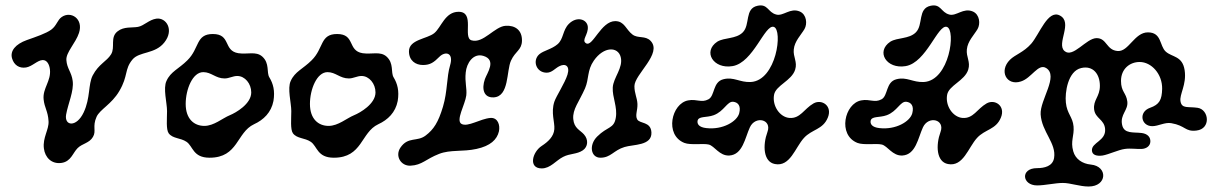

<svg xmlns="http://www.w3.org/2000/svg" viewBox="-20 -573 4440 700"><path d="M167 -465C187 -480 189 -500 205 -511C238 -534 285 -505 268 -453C256 -416 220 -382 222 -354C224 -323 241 -310 245 -278C250 -241 228 -195 221 -155C214 -113 259 -108 285 -163C310 -216 301 -265 318 -298C340 -340 369 -349 385 -375C401 -401 380 -437 409 -459C432 -477 461 -471 483 -475C505 -479 523 -501 550 -505C586 -510 616 -464 579 -418C545 -375 488 -386 463 -356C433 -320 448 -297 415 -241C387 -193 344 -174 332 -147C316 -111 332 -96 319 -74C306 -51 280 -50 263 -33C245 -15 239 16 204 21C168 26 144 1 140 -32C135 -71 159 -101 157 -131C155 -168 142 -180 139 -211C135 -251 167 -278 162 -320C160 -338 151 -355 135 -354C116 -353 98 -331 75 -327C50 -323 31 -336 24 -360C16 -387 36 -412 78 -427C112 -439 148 -451 167 -465Z M663 -353C708 -397 693 -449 756 -449C823 -449 793 -388 849 -379C883 -374 913 -387 936 -367C964 -342 951 -309 962 -291C976 -268 983 -242 977 -205C969 -163 941 -136 906 -120C842 -90 849 2 744 2C683 2 684 -40 660 -56C638 -71 610 -67 595 -87C585 -101 589 -140 589 -168C589 -198 574 -251 587 -278C602 -312 632 -322 663 -353ZM721 -310C682 -310 657 -247 657 -194C657 -139 688 -114 725 -114C760 -114 791 -142 818 -153C840 -162 896 -194 896 -236C896 -268 873 -296 845 -296C829 -296 815 -287 799 -287C766 -287 751 -310 721 -310Z M1116 -353C1161 -397 1146 -449 1209 -449C1276 -449 1246 -388 1302 -379C1336 -374 1366 -387 1389 -367C1417 -342 1404 -309 1415 -291C1429 -268 1436 -242 1430 -205C1422 -163 1394 -136 1359 -120C1295 -90 1302 2 1197 2C1136 2 1137 -40 1113 -56C1091 -71 1063 -67 1048 -87C1038 -101 1042 -140 1042 -168C1042 -198 1027 -251 1040 -278C1055 -312 1085 -322 1116 -353ZM1174 -310C1135 -310 1110 -247 1110 -194C1110 -139 1141 -114 1178 -114C1213 -114 1244 -142 1271 -153C1293 -162 1349 -194 1349 -236C1349 -268 1326 -296 1298 -296C1282 -296 1268 -287 1252 -287C1219 -287 1204 -310 1174 -310Z M1471 -386C1471 -429 1537 -431 1563 -452C1589 -473 1602 -530 1652 -530C1713 -530 1666 -436 1699 -426C1742 -413 1783 -477 1824 -479C1857 -481 1884 -464 1883 -424C1882 -390 1859 -387 1843 -352C1826 -315 1837 -221 1780 -218C1744 -216 1735 -248 1748 -285C1756 -307 1791 -354 1743 -369C1705 -381 1681 -342 1678 -309C1674 -273 1683 -252 1680 -225C1676 -192 1640 -133 1663 -121C1686 -109 1731 -140 1768 -143C1795 -145 1804 -117 1799 -94C1792 -64 1768 -41 1717 -30C1667 -19 1622 -28 1581 -12C1532 7 1519 29 1477 31C1442 33 1419 -4 1440 -35C1468 -76 1501 -55 1532 -79C1561 -101 1578 -127 1595 -184C1612 -241 1608 -292 1621 -335C1635 -382 1603 -387 1582 -366C1562 -346 1549 -336 1522 -336C1495 -336 1471 -352 1471 -386Z M2018 -331C2003 -323 1992 -308 1973 -308C1935 -308 1920 -352 1946 -375C1962 -389 1991 -393 2013 -412C2035 -431 2031 -463 2054 -486C2083 -515 2120 -503 2123 -476C2126 -447 2098 -426 2117 -415C2141 -401 2171 -496 2223 -496C2257 -496 2262 -465 2286 -447C2306 -432 2333 -444 2352 -424C2396 -378 2293 -302 2293 -259C2293 -232 2303 -217 2304 -194C2305 -171 2295 -153 2303 -138C2312 -121 2353 -131 2355 -90C2357 -41 2289 -47 2257 -37C2217 -25 2207 2 2169 2C2134 2 2126 -44 2157 -75C2195 -113 2218 -103 2225 -143C2232 -183 2212 -218 2214 -254C2216 -290 2253 -326 2243 -365C2233 -404 2181 -404 2145 -352C2120 -316 2128 -286 2113 -251C2091 -201 2067 -175 2070 -139C2073 -105 2095 -99 2109 -83C2126 -64 2124 -38 2105 -25C2083 -10 2058 -14 2033 -1C2007 12 1987 41 1955 41C1905 41 1921 -19 1955 -41C1978 -56 1999 -75 2001 -102C2003 -128 1988 -162 2001 -202C2008 -223 2039 -269 2049 -301C2059 -334 2040 -343 2018 -331Z M2688 -455C2716 -483 2694 -542 2742 -552C2780 -560 2779 -528 2810 -520C2836 -513 2861 -546 2896 -531C2921 -520 2924 -486 2913 -467C2900 -445 2877 -423 2874 -393C2871 -365 2888 -348 2879 -319C2866 -278 2808 -262 2802 -227C2795 -187 2823 -146 2858 -143C2898 -140 2911 -176 2946 -196C2976 -213 3016 -187 2998 -144C2980 -100 2940 -102 2911 -70C2879 -35 2861 36 2805 25C2763 17 2760 -43 2778 -92C2795 -138 2734 -152 2714 -109C2696 -70 2688 -9 2639 -6C2603 -4 2585 -41 2564 -46C2544 -51 2498 -43 2475 -52C2402 -81 2428 -196 2489 -207C2521 -213 2537 -197 2563 -211C2587 -224 2578 -274 2617 -284C2655 -294 2677 -272 2717 -274C2811 -279 2835 -465 2801 -475C2768 -485 2727 -345 2651 -332C2581 -320 2541 -385 2595 -421C2621 -437 2663 -430 2688 -455ZM2523 -131C2522 -121 2528 -109 2555 -106C2615 -99 2667 -130 2675 -160C2682 -187 2671 -200 2653 -202C2631 -204 2620 -167 2582 -153C2555 -143 2525 -151 2523 -131Z M3319 -455C3347 -483 3325 -542 3373 -552C3411 -560 3410 -528 3441 -520C3467 -513 3492 -546 3527 -531C3552 -520 3555 -486 3544 -467C3531 -445 3508 -423 3505 -393C3502 -365 3519 -348 3510 -319C3497 -278 3439 -262 3433 -227C3426 -187 3454 -146 3489 -143C3529 -140 3542 -176 3577 -196C3607 -213 3647 -187 3629 -144C3611 -100 3571 -102 3542 -70C3510 -35 3492 36 3436 25C3394 17 3391 -43 3409 -92C3426 -138 3365 -152 3345 -109C3327 -70 3319 -9 3270 -6C3234 -4 3216 -41 3195 -46C3175 -51 3129 -43 3106 -52C3033 -81 3059 -196 3120 -207C3152 -213 3168 -197 3194 -211C3218 -224 3209 -274 3248 -284C3286 -294 3308 -272 3348 -274C3442 -279 3466 -465 3432 -475C3399 -485 3358 -345 3282 -332C3212 -320 3172 -385 3226 -421C3252 -437 3294 -430 3319 -455ZM3154 -131C3153 -121 3159 -109 3186 -106C3246 -99 3298 -130 3306 -160C3313 -187 3302 -200 3284 -202C3262 -204 3251 -167 3213 -153C3186 -143 3156 -151 3154 -131Z M3740 -414C3712 -382 3681 -374 3662 -355C3621 -314 3650 -259 3702 -276C3741 -288 3765 -343 3794 -325C3841 -296 3771 -209 3774 -156C3778 -92 3832 -51 3823 3C3818 33 3788 40 3761 40C3699 40 3706 103 3761 103C3790 103 3827 94 3855 94C3883 94 3916 107 3949 107C4017 107 4020 33 3957 27C3926 24 3901 7 3893 -21C3882 -59 3897 -77 3894 -112C3891 -147 3870 -158 3866 -199C3862 -235 3873 -314 3922 -325C3965 -335 3990 -303 3990 -260C3990 -220 3965 -209 3969 -174C3973 -141 4006 -138 4009 -103C4013 -59 3959 -54 3961 -24C3962 -8 3978 -3 4000 -6C4023 -10 4058 -27 4081 -30C4101 -33 4125 -29 4143 -30C4159 -31 4173 -40 4174 -56C4175 -73 4164 -85 4143 -88C4112 -92 4078 -84 4071 -118C4063 -156 4094 -171 4090 -203C4086 -235 4067 -238 4067 -278C4067 -322 4099 -347 4135 -347C4178 -347 4218 -303 4217 -249C4216 -209 4207 -192 4173 -180C4130 -165 4140 -113 4181 -113C4203 -113 4227 -128 4250 -124C4303 -115 4300 -92 4342 -97C4396 -103 4388 -174 4346 -180C4311 -185 4289 -176 4284 -203C4279 -229 4307 -264 4299 -317C4291 -370 4253 -364 4230 -385C4207 -406 4216 -455 4165 -455C4116 -455 4095 -384 4055 -387C4013 -390 4016 -434 3978 -434C3940 -434 3892 -360 3861 -387C3830 -414 3894 -492 3843 -517C3800 -538 3770 -449 3740 -414Z"/></svg>

Font: PicNic
Style: Regular
Weight: 400
Designer: Mariel Nils
Foundry: Velvetyne Type Foundry
Version: Version 2.000;Glyphs 3.2.3 (3260)